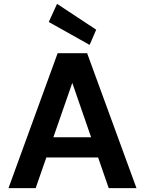

<svg xmlns="http://www.w3.org/2000/svg" viewBox="-20 -976 751 996"><path d="M24 0 279 -700H432L688 0H544L355 -546L165 0ZM136 -159 172 -264H528L564 -159ZM445 -743 233 -862 276 -956 479 -822Z"/></svg>

Font: DM Sans 11pt
Style: Bold
Weight: 700
Version: Version 4.004;gftools[0.9.30]